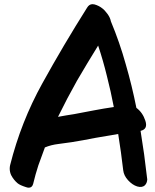

<svg xmlns="http://www.w3.org/2000/svg" viewBox="-20 -833 722 897"><path d="M326.2 -299.8Q307.6 -296.9 289.1 -293.9Q269.5 -290 251 -287.1Q293 -373 339.8 -456.1Q387.7 -538.1 438.5 -620.1Q461.9 -549.8 479.5 -477.5Q498 -405.3 511.7 -333Q464.8 -326.2 418.9 -317.4Q373 -308.6 326.2 -299.8ZM667 -2Q660.2 -56.6 653.3 -112.3Q645.5 -167 636.7 -221.7Q671.9 -229.5 659.2 -268.6Q646.5 -307.6 617.2 -329.1Q596.7 -432.6 567.4 -533.2Q539.1 -634.8 498 -733.4Q495.1 -750 482.4 -767.6Q468.8 -786.1 458 -793.9Q442.4 -806.6 420.9 -812.5Q416 -813.5 412.1 -813.5Q396.5 -813.5 386.7 -796.9Q276.4 -622.1 177.7 -443.4Q78.1 -263.7 27.3 -61.5Q25.4 -53.7 25.4 -44.9Q25.4 -29.3 32.2 -14.6Q43.9 7.8 62.5 23.4Q73.2 32.2 100.6 41Q108.4 43.9 114.3 43.9Q129.9 43.9 134.8 26.4Q145.5 -18.6 159.2 -60.5Q173.8 -102.5 189.5 -143.6Q189.5 -144.5 189.5 -144.5Q189.5 -144.5 190.4 -144.5Q218.8 -156.2 252 -160.2Q284.2 -164.1 315.4 -168.9Q370.1 -177.7 423.8 -188.5Q478.5 -198.2 532.2 -207Q539.1 -165 544.9 -122.1Q549.8 -80.1 555.7 -37.1Q558.6 -12.7 578.1 8.8Q598.6 31.2 621.1 38.1Q644.5 44.9 657.2 32.2Q667 22.5 668 4.9Q668 2 667 -2Z"/></svg>

Font: TroubleSide
Style: Comic
Weight: 400
Designer: Koroletov
Version: 1_5